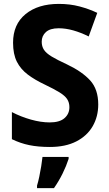

<svg xmlns="http://www.w3.org/2000/svg" viewBox="-20 -744 559 985"><path d="M484 -208Q484 -146 455.5 -96.5Q427 -47 371.5 -18.5Q316 10 236 10Q176 10 130 0.5Q84 -9 41 -30V-169Q87 -145 138.5 -130.5Q190 -116 235 -116Q286 -116 311 -138Q336 -160 336 -194Q336 -218 324.5 -235.5Q313 -253 285.5 -270Q258 -287 210 -310Q159 -334 122.5 -361.5Q86 -389 66.5 -427.5Q47 -466 47 -525Q47 -619 111 -671.5Q175 -724 282 -724Q339 -724 388 -711Q437 -698 479 -678L435 -557Q395 -577 356 -588Q317 -599 281 -599Q237 -599 215.5 -579.5Q194 -560 194 -530Q194 -506 205.5 -488.5Q217 -471 245 -454Q273 -437 323 -414Q401 -377 442.5 -331.5Q484 -286 484 -208ZM332 71Q320 108 301 146.5Q282 185 257 221H170V208Q176 189 181.5 162.5Q187 136 191.5 108.5Q196 81 198 61H332Z"/></svg>

Font: Noto Sans Khmer UI SemiCondensed
Style: Bold
Weight: 700
Width: 4
Designer: Danh Hong and the Monotype Design Team
Foundry: Monotype Imaging Inc.
Version: Version 2.002; ttfautohint (v1.8.4.7-5d5b)